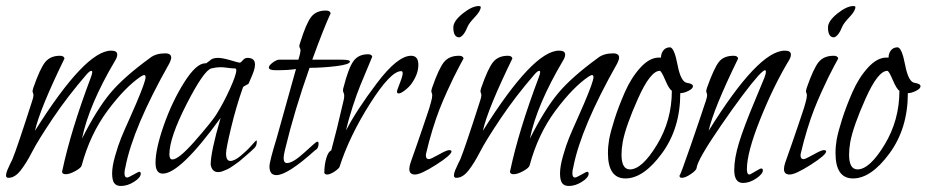

<svg xmlns="http://www.w3.org/2000/svg" viewBox="-22 -573 3074 637"><path d="M540 -363Q419 -149 394 -18Q391 -8 391 2Q391 16 400 16Q404 16 420.5 6.5Q437 -3 440 -3Q445 -3 445 3Q445 16 423 30Q401 44 379 44Q364 44 357 34.5Q350 25 350 2Q350 -21 360 -56Q370 -91 380 -115.5Q390 -140 408.5 -181Q427 -222 430 -230Q461 -303 461 -317Q461 -324 456 -324Q453 -324 445 -319Q393 -284 335 -206Q277 -128 249 -24Q247 -16 228 -5.5Q209 5 196 5Q184 5 184 -4V-6L185 -8Q213 -140 279 -315Q284 -328 284 -333Q284 -338 281 -338Q276 -338 266 -327Q202 -253 153 -180Q104 -107 84.5 -69Q65 -31 46 -7Q27 17 6 17Q-2 17 -2 9Q-2 2 2.5 -9Q7 -20 12.5 -31Q18 -42 19 -44Q35 -83 85 -239Q89 -251 89 -257Q89 -261 87.5 -264.5Q86 -268 86 -270Q86 -274 89 -283Q111 -346 128 -367Q145 -388 177 -388Q190 -388 192 -379Q110 -211 94 -139Q261 -405 347 -405Q367 -405 367 -392Q367 -383 360 -372Q273 -225 250 -113Q299 -210 343.5 -263.5Q388 -317 476 -381Q495 -396 526 -396Q546 -396 546 -382Q546 -375 540 -363Z M820 -80Q819 -79 811 -71.5Q803 -64 798 -60Q793 -56 783.5 -47.5Q774 -39 767 -34Q760 -29 750 -22Q740 -15 732.5 -11.5Q725 -8 717 -5Q709 -2 702 -2Q681 -2 677 -27Q677 -69 710 -182Q576 3 518 3Q494 3 494 -33Q494 -79 521.5 -157.5Q549 -236 589 -299.5Q629 -363 659 -363H662L673 -371Q682 -381 701 -381Q716 -381 743 -373Q770 -365 773 -365Q777 -365 783.5 -373Q790 -381 799 -381Q824 -381 824 -359Q824 -350 820.5 -339Q817 -328 810.5 -313.5Q804 -299 803 -296Q802 -294 793.5 -290Q785 -286 784 -283Q762 -221 745 -150.5Q728 -80 728 -64Q728 -39 742 -39Q756 -39 776.5 -56Q797 -73 812 -90Q827 -107 828 -107Q830 -107 830 -103Q830 -88 820 -80ZM754 -346Q748 -346 733.5 -348Q719 -350 709 -350Q695 -350 679 -346Q654 -339 597 -227.5Q540 -116 540 -61Q540 -44 550 -44Q571 -44 624.5 -105Q678 -166 695 -192Q720 -232 741 -278.5Q762 -325 762 -340Q762 -346 757 -346Z M968 -375 972 -389Q975 -401 975 -406Q975 -410 973 -413.5Q971 -417 971 -420Q971 -423 974 -432Q994 -496 1010.5 -517Q1027 -538 1059 -538Q1073 -538 1075 -529Q1053 -482 1014 -375H1111Q1139 -375 1139 -369Q1139 -359 1093 -353.5Q1047 -348 1005 -348Q955 -207 924 -78Q919 -58 919 -49Q919 -32 930 -32Q950 -32 988.5 -67.5Q1027 -103 1030 -103Q1035 -103 1035 -97Q1035 -80 1024 -75Q932 8 895 8Q872 8 872 -21Q872 -37 896 -115Q899 -125 960 -344Q936 -340 893 -340Q870 -340 870 -349Q870 -356 883 -365.5Q896 -375 904 -375Z M1343 -295Q1335 -284 1321.5 -273.5Q1308 -263 1301 -263Q1295 -263 1295 -269Q1295 -273 1304.5 -297Q1314 -321 1314 -330Q1314 -337 1309 -337Q1274 -337 1205.5 -229Q1137 -121 1104 -18Q1098 -10 1085 -2Q1072 6 1063 6Q1057 6 1054 1Q1054 -26 1060.5 -48Q1067 -70 1077 -74Q1099 -157 1108 -198L1118 -240Q1120 -247 1120 -256Q1120 -261 1118 -265Q1116 -269 1116 -273Q1116 -279 1118 -284Q1134 -347 1150.5 -370Q1167 -393 1199 -393Q1211 -393 1213 -385Q1212 -382 1198.5 -350Q1185 -318 1173.5 -290Q1162 -262 1148 -219Q1134 -176 1126 -140Q1159 -205 1228 -296.5Q1297 -388 1342 -388Q1366 -388 1366 -358Q1366 -327 1343 -295Z M1573 -550Q1573 -537 1554 -517Q1535 -497 1530 -486Q1517 -453 1502 -449Q1482 -449 1482 -482Q1482 -503 1513 -528Q1544 -553 1567 -553Q1572 -553 1573 -550ZM1516 -379Q1514 -376 1502.5 -354Q1491 -332 1483 -316Q1475 -300 1461 -269Q1447 -238 1436 -210Q1425 -182 1413 -143Q1401 -104 1392 -65Q1391 -62 1391 -57Q1391 -45 1401 -45Q1407 -45 1433.5 -60Q1460 -75 1468 -75Q1475 -75 1476 -71Q1476 -59 1425 -26.5Q1374 6 1355 6Q1336 6 1336 -12Q1336 -21 1340 -33Q1351 -64 1362.5 -97Q1374 -130 1380 -148Q1386 -166 1392.5 -185Q1399 -204 1402 -213.5Q1405 -223 1407.5 -232.5Q1410 -242 1411 -247Q1412 -252 1412 -257Q1412 -261 1410.5 -264.5Q1409 -268 1409 -270Q1409 -274 1412 -283Q1434 -346 1451 -367Q1468 -388 1501 -388Q1514 -388 1516 -379Z M2026 -363Q1905 -149 1880 -18Q1877 -8 1877 2Q1877 16 1886 16Q1890 16 1906.5 6.5Q1923 -3 1926 -3Q1931 -3 1931 3Q1931 16 1909 30Q1887 44 1865 44Q1850 44 1843 34.5Q1836 25 1836 2Q1836 -21 1846 -56Q1856 -91 1866 -115.5Q1876 -140 1894.5 -181Q1913 -222 1916 -230Q1947 -303 1947 -317Q1947 -324 1942 -324Q1939 -324 1931 -319Q1879 -284 1821 -206Q1763 -128 1735 -24Q1733 -16 1714 -5.5Q1695 5 1682 5Q1670 5 1670 -4V-6L1671 -8Q1699 -140 1765 -315Q1770 -328 1770 -333Q1770 -338 1767 -338Q1762 -338 1752 -327Q1688 -253 1639 -180Q1590 -107 1570.5 -69Q1551 -31 1532 -7Q1513 17 1492 17Q1484 17 1484 9Q1484 2 1488.5 -9Q1493 -20 1498.5 -31Q1504 -42 1505 -44Q1521 -83 1571 -239Q1575 -251 1575 -257Q1575 -261 1573.5 -264.5Q1572 -268 1572 -270Q1572 -274 1575 -283Q1597 -346 1614 -367Q1631 -388 1663 -388Q1676 -388 1678 -379Q1596 -211 1580 -139Q1747 -405 1833 -405Q1853 -405 1853 -392Q1853 -383 1846 -372Q1759 -225 1736 -113Q1785 -210 1829.5 -263.5Q1874 -317 1962 -381Q1981 -396 2012 -396Q2032 -396 2032 -382Q2032 -375 2026 -363Z M2235 -264Q2235 -147 2174 -64Q2113 19 2053 19Q1995 19 1995 -65Q1995 -88 1999 -111Q2004 -137 2017 -178Q2030 -219 2051 -267Q2072 -315 2102.5 -348.5Q2133 -382 2164 -382H2171Q2171 -396 2179 -406Q2187 -416 2201 -416Q2215 -415 2226 -357.5Q2237 -300 2258 -298Q2277 -295 2277 -287Q2277 -279 2262 -271.5Q2247 -264 2235 -264ZM2207 -272Q2198 -277 2185 -307.5Q2172 -338 2167 -338Q2136 -338 2095 -246.5Q2054 -155 2044 -102Q2040 -79 2040 -60Q2040 -11 2068 -11Q2108 -11 2157.5 -92.5Q2207 -174 2207 -272Z M2595 -372Q2544 -287 2500 -177Q2456 -67 2456 -12Q2456 6 2464 6Q2467 6 2483.5 -4Q2500 -14 2503 -14Q2509 -14 2509 -8Q2509 4 2487 19Q2465 34 2443 34Q2414 34 2414 -9Q2414 -48 2430 -100Q2446 -152 2480 -233Q2514 -314 2514 -315Q2519 -328 2519 -335Q2519 -340 2516 -340Q2511 -340 2494 -322Q2451 -274 2371 -158Q2291 -42 2289 -15Q2288 -8 2270 4.5Q2252 17 2240 17Q2233 17 2232 10Q2234 13 2269.5 -90Q2305 -193 2320 -239Q2324 -251 2324 -257Q2324 -261 2322.5 -264.5Q2321 -268 2321 -270Q2321 -274 2324 -283Q2347 -347 2363 -367.5Q2379 -388 2412 -388Q2425 -388 2427 -379Q2345 -211 2329 -139Q2494 -405 2582 -405Q2602 -405 2602 -392Q2602 -383 2595 -372Z M2816 -550Q2816 -537 2797 -517Q2778 -497 2773 -486Q2760 -453 2745 -449Q2725 -449 2725 -482Q2725 -503 2756 -528Q2787 -553 2810 -553Q2815 -553 2816 -550ZM2759 -379Q2757 -376 2745.5 -354Q2734 -332 2726 -316Q2718 -300 2704 -269Q2690 -238 2679 -210Q2668 -182 2656 -143Q2644 -104 2635 -65Q2634 -62 2634 -57Q2634 -45 2644 -45Q2650 -45 2676.5 -60Q2703 -75 2711 -75Q2718 -75 2719 -71Q2719 -59 2668 -26.5Q2617 6 2598 6Q2579 6 2579 -12Q2579 -21 2583 -33Q2594 -64 2605.5 -97Q2617 -130 2623 -148Q2629 -166 2635.5 -185Q2642 -204 2645 -213.5Q2648 -223 2650.5 -232.5Q2653 -242 2654 -247Q2655 -252 2655 -257Q2655 -261 2653.5 -264.5Q2652 -268 2652 -270Q2652 -274 2655 -283Q2677 -346 2694 -367Q2711 -388 2744 -388Q2757 -388 2759 -379Z M2990 -264Q2990 -147 2929 -64Q2868 19 2808 19Q2750 19 2750 -65Q2750 -88 2754 -111Q2759 -137 2772 -178Q2785 -219 2806 -267Q2827 -315 2857.5 -348.5Q2888 -382 2919 -382H2926Q2926 -396 2934 -406Q2942 -416 2956 -416Q2970 -415 2981 -357.5Q2992 -300 3013 -298Q3032 -295 3032 -287Q3032 -279 3017 -271.5Q3002 -264 2990 -264ZM2962 -272Q2953 -277 2940 -307.5Q2927 -338 2922 -338Q2891 -338 2850 -246.5Q2809 -155 2799 -102Q2795 -79 2795 -60Q2795 -11 2823 -11Q2863 -11 2912.5 -92.5Q2962 -174 2962 -272Z"/></svg>

Font: Bilbo Swash Caps
Style: Regular
Weight: 400
Designer: Robert E. Leuschke
Foundry: Robert E. Leuschke
Version: Version 1.002